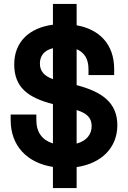

<svg xmlns="http://www.w3.org/2000/svg" viewBox="-20 -836 646 972"><path d="M248 116H368V10C496 -9 574 -90 574 -202C574 -318 494 -372 368 -405V-587C406 -571 428 -539 428 -486V-456H558V-486C558 -614 481 -688 368 -708V-816H248V-711C127 -695 52 -623 52 -510C52 -392 124 -341 248 -309V-110C195 -126 164 -165 164 -228V-256H34V-228C34 -96 119 -11 248 9ZM182 -514C182 -553 203 -581 248 -592V-435C203 -452 182 -476 182 -514ZM368 -109V-279C418 -263 444 -241 444 -198C444 -156 419 -123 368 -109Z"/></svg>

Font: Meta Space
Style: Bold
Weight: 700
Designer: Meta Pool / Florian Karsten
Foundry: Meta Pool / Florian Karsten
Version: Version 2.000;Glyphs 3.1.1 (3137)